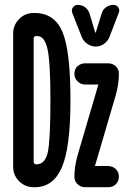

<svg xmlns="http://www.w3.org/2000/svg" viewBox="-20 -785 540 805"><path d="M455.1 -764.6Q468.8 -764.6 476.1 -753.9Q483.4 -743.2 477.5 -730.5L438.5 -628.9Q431.6 -612.3 416 -601.1Q400.4 -589.8 381.3 -589.8Q362.3 -589.8 346.2 -601.1Q330.1 -612.3 323.2 -628.9L283.2 -730.5Q278.3 -743.2 285.6 -753.9Q293 -764.6 306.6 -764.6Q323.2 -764.6 336.4 -754.9Q349.6 -745.1 355.5 -728.5L378.9 -649.4Q378.9 -648.4 380.9 -648.4Q381.8 -648.4 381.8 -649.4L406.2 -728.5Q410.2 -744.1 424.3 -754.4Q438.5 -764.6 455.1 -764.6ZM304.7 -131.8 391.6 -427.7V-428.7L392.6 -429.7Q392.6 -430.7 391.6 -430.7H336.9Q318.4 -430.7 305.2 -443.8Q292 -457 292 -476.1Q292 -495.1 305.2 -507.3Q318.4 -519.5 336.9 -519.5H433.6Q452.1 -519.5 465.3 -507.3Q478.5 -495.1 478.5 -475.6Q478.5 -433.6 465.8 -387.7L378.9 -91.8L377.9 -90.8V-89.8Q377.9 -88.9 379.9 -88.9H433.6Q452.1 -88.9 465.3 -76.2Q478.5 -63.5 478.5 -44.4Q478.5 -25.4 465.8 -12.7Q453.1 0 433.6 0H336.9Q318.4 0 305.2 -12.7Q292 -25.4 292 -43.9Q292 -85.9 304.7 -131.8ZM121.1 -623V-107.4Q121.1 -96.7 132.8 -95.7Q169.9 -96.7 180.7 -147.9Q191.4 -199.2 191.4 -365.2Q191.4 -524.4 179.2 -579.1Q167 -633.8 136.7 -633.8H131.8Q121.1 -633.8 121.1 -623ZM121.1 0Q85.9 0 60.5 -24.9Q35.2 -49.8 35.2 -85V-644.5Q35.2 -679.7 60.1 -705.1Q85 -730.5 120.1 -730.5H126Q208 -730.5 241.7 -651.4Q275.4 -572.3 275.4 -365.2Q275.4 -166 239.3 -83Q203.1 0 126 0Z"/></svg>

Font: Rounded-X Mgen+ 2m medium
Style: Regular
Weight: 500
Designer: [Source Han Sans]
Ryoko NISHIZUKA  (kana & ideographs); Paul D. Hunt (Latin, Greek & Cyrillic); Wenlong ZHANG  (bopomofo
Version: Version 1.059.20150602